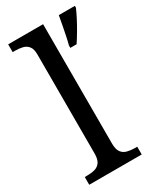

<svg xmlns="http://www.w3.org/2000/svg" viewBox="-192 -830 759 900"><g transform="rotate(-30 187.0 -380.0)"><path d="M13 0V-42H26Q49 -42 67.5 -47Q86 -52 97 -67.5Q108 -83 108 -114V-650Q108 -680 96.5 -694.5Q85 -709 66.5 -713.5Q48 -718 26 -718H13V-760H202V-114Q202 -83 213 -67.5Q224 -52 243 -47Q262 -42 284 -42H297V0ZM257 -613Q263 -635 268 -660Q273 -685 278 -710.5Q283 -736 287 -760H374V-750Q365 -729 351 -702Q337 -675 321 -648Q305 -621 291 -600H257Z"/></g></svg>

Font: Noto Serif Malayalam
Style: Regular
Weight: 400
Designer: Indian type Foundry, Jelle Bosma, Monotype Design Team
Foundry: Monotype Imaging Inc.
Version: Version 2.103